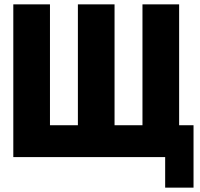

<svg xmlns="http://www.w3.org/2000/svg" viewBox="-20 -720 917 880"><path d="M505 -700V-146H633V-700H801V-146H867V140H737V0H41V-700H209V-146H337V-700Z"/></svg>

Font: Tektur SemiCondensed
Style: Bold
Weight: 700
Width: 4
Designer: Adam Jagosz
Foundry: Adam Jagosz
Version: Version 1.005;gftools[0.9.30]